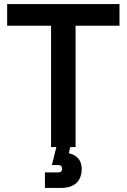

<svg xmlns="http://www.w3.org/2000/svg" viewBox="-20 -720 620 940"><path d="M256 0H230V-594H15V-700H565V-594H350V0H324L317 30Q349 38 364.5 57.5Q380 77 380 106Q380 151 354.5 175.5Q329 200 279 200H200V124H265Q284 124 284 106Q284 88 265 88H234Z"/></svg>

Font: PT Root UI Web Bold
Style: Regular
Weight: 700
Designer: Vitaly Kuzmin
Foundry: ParaType Ltd.
Version: Version 1.000W